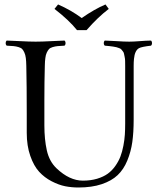

<svg xmlns="http://www.w3.org/2000/svg" viewBox="-20 -832 708 862"><path d="M325.7 -696.8Q289.1 -742.2 224.6 -792L240.7 -812Q299.8 -786.1 346.7 -751Q404.3 -791 453.6 -812L468.3 -792Q419.4 -754.9 368.7 -696.8ZM179.2 -269Q179.2 -206.5 190.2 -157Q201.2 -107.4 233.9 -76.2Q292 -21 352.1 -21Q387.2 -21 415.8 -29.5Q444.3 -38.1 463.6 -52Q482.9 -65.9 497.6 -86.7Q512.2 -107.4 520.5 -128.9Q528.8 -150.4 533.9 -177.5Q539.1 -204.6 540.5 -227.3Q542 -250 542 -276.9V-536.1Q542 -548.8 541.7 -558.6Q541.5 -568.4 539.6 -576.7Q537.6 -585 536.6 -591.1Q535.6 -597.2 531.2 -602.1Q526.9 -606.9 524.7 -610.1Q522.5 -613.3 514.9 -616Q507.3 -618.7 503.4 -619.9Q499.5 -621.1 488.5 -622.8Q477.5 -624.5 471.4 -625Q465.3 -625.5 450.2 -627Q445.8 -631.3 445.8 -638.4Q445.8 -645.5 450.2 -649.9Q473.6 -649.4 505.6 -647.2Q537.6 -645 560.1 -645Q579.1 -645 606.4 -647.2Q633.8 -649.4 658.2 -649.9Q662.6 -645.5 662.6 -638.4Q662.6 -631.3 658.2 -627Q615.7 -622.1 604 -615.7Q585 -605 581.5 -567.4Q580.1 -554.7 580.1 -536.1V-294.9Q580.1 -237.8 574 -194.3Q567.9 -150.9 551.5 -111.1Q535.2 -71.3 508.1 -45.7Q481 -20 436.5 -5.1Q392.1 9.8 332 9.8Q301.8 9.8 272.9 4.2Q244.1 -1.5 211.9 -18.1Q179.7 -34.7 155.8 -60.8Q131.8 -86.9 116 -132.1Q100.1 -177.2 100.1 -235.8V-320.8Q100.1 -451.7 98.1 -536.1Q97.7 -557.6 95.9 -571.5Q94.2 -585.4 89.6 -595.7Q85 -606 79.8 -611.6Q74.7 -617.2 63.2 -620.6Q51.8 -624 40.8 -625Q29.8 -626 9.8 -627Q5.4 -631.3 5.4 -638.4Q5.4 -645.5 9.8 -649.9Q31.2 -649.4 71.8 -647.2Q112.3 -645 140.1 -645Q168 -645 208.7 -647.2Q249.5 -649.4 270 -649.9Q274.4 -645.5 274.4 -638.4Q274.4 -631.3 270 -627Q250 -626 239 -625Q228 -624 216.6 -620.6Q205.1 -617.2 200 -611.6Q194.8 -606 189.9 -595.7Q185.1 -585.4 183.6 -571.3Q181.6 -558.6 181.2 -536.1Q179.2 -464.8 179.2 -382.8Z"/></svg>

Font: Linux Libertine Display G
Style: Regular
Weight: 400
Designer: Philipp H. Poll
Foundry: Philipp H. Poll
Version: Version 5.0.9